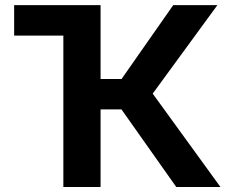

<svg xmlns="http://www.w3.org/2000/svg" viewBox="-20 -748 926 768"><path d="M304.7 -605.5H36.6V-727.5H304.7ZM233.4 -727.5H382.3V-432.1H466.3L672.9 -727.5H849.6L590.8 -373.5L861.8 0H685.1L465.8 -310.5H382.3V0H233.4Z"/></svg>

Font: Inter RS Variable
Style: Regular
Weight: 400
Designer: Rasmus Andersson (customised by Maria Ramos and Noel Pretorius)
Foundry: rsms
Version: Version 3.001;Glyphs 3.2.3 (3260)